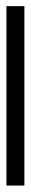

<svg xmlns="http://www.w3.org/2000/svg" viewBox="236 -212 97 610"><g transform="rotate(90 285.0 92.5)"><path d="M0 64H570V121H0Z"/></g></svg>

Font: Sora-SIA Light
Style: Regular
Weight: 300
Designer: Jonathan Barnbrook, Julián Moncada
Foundry: Barnbrook Fonts
Version: Version 2.000